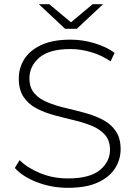

<svg xmlns="http://www.w3.org/2000/svg" viewBox="-20 -895 649 920"><path d="M306 5Q228 5 158.5 -21.5Q89 -48 51 -90L74 -128Q110 -91 172 -65.5Q234 -40 305 -40Q410 -40 458.5 -80Q507 -120 507 -177Q507 -222 483 -249Q459 -276 420 -292Q381 -308 334.5 -319Q288 -330 241.5 -342.5Q195 -355 156 -375Q117 -395 93.5 -429.5Q70 -464 70 -519Q70 -569 96 -611Q122 -653 177 -679Q232 -705 318 -705Q376 -705 432.5 -688Q489 -671 529 -642L510 -601Q466 -631 415.5 -645.5Q365 -660 318 -660Q216 -660 168.5 -619Q121 -578 121 -520Q121 -475 144.5 -448Q168 -421 207 -405Q246 -389 292.5 -378Q339 -367 385.5 -354.5Q432 -342 471 -322Q510 -302 534 -268Q558 -234 558 -180Q558 -130 531 -88Q504 -46 448.5 -20.5Q393 5 306 5ZM292 -757 166 -875H216L320 -788L424 -875H474L348 -757Z"/></svg>

Font: Montserrat Light
Style: Regular
Weight: 300
Designer: Julieta Ulanovsky
Foundry: Julieta Ulanovsky
Version: Version 9.000; ttfautohint (v1.8.4.7-5d5b)